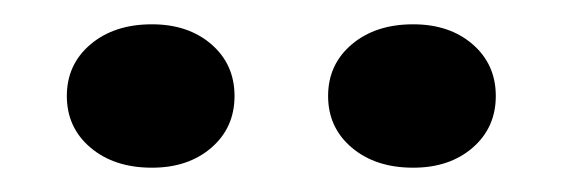

<svg xmlns="http://www.w3.org/2000/svg" viewBox="-20 -737 464 158"><path d="M320 -717Q350 -717 369 -700.5Q388 -684 388 -658Q388 -632 369 -615.5Q350 -599 320 -599Q289 -599 269.5 -615.5Q250 -632 250 -658Q250 -684 269.5 -700.5Q289 -717 320 -717ZM105 -717Q135 -717 154 -700.5Q173 -684 173 -658Q173 -632 154 -615.5Q135 -599 105 -599Q74 -599 54.5 -615.5Q35 -632 35 -658Q35 -684 54.5 -700.5Q74 -717 105 -717Z"/></svg>

Font: Kalnia
Style: Regular
Weight: 400
Designer: Frida Medrano
Foundry: Frida Medrano
Version: Version 1.105